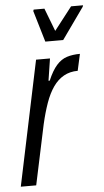

<svg xmlns="http://www.w3.org/2000/svg" viewBox="-52 -748 422 782"><g transform="rotate(-5 159.0 -357.0)"><path d="M1 0 108 -510H165L151 -420H156Q173 -460 192 -481.5Q211 -503 234.5 -510.5Q258 -518 288 -518L273 -450Q241 -450 216 -436Q191 -422 172.5 -395.5Q154 -369 140.5 -331Q127 -293 116 -245L64 0ZM152 -580 114 -708 116 -714H160L196 -620L269 -714H318L316 -708L225 -580Z"/></g></svg>

Font: Saira ExtraCondensed
Style: Italic
Weight: 400
Width: 2
Italic angle: -12°
Designer: Hector Gatti with collaboration of the Omnibus-Type team
Foundry: Omnibus-Type
Version: Version 1.101